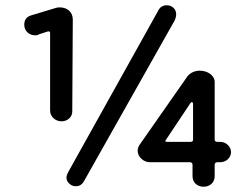

<svg xmlns="http://www.w3.org/2000/svg" viewBox="-20 -684 920 728"><path d="M240 -34C235 -25 232 -17 232 -10C232 7 250 22 265 22C266 22 268 22 269 22C282 22 292 15 299 2L642 -606C646 -615 648 -623 648 -630C648 -650 632 -664 613 -664C597 -664 586 -657 579 -642ZM213 -224C236 -224 254 -240 254 -261L256 -610C256 -637 237 -656 206 -656C198 -656 191 -654 182 -651L99 -626C81 -621 72 -609 72 -590C72 -567 90 -550 114 -550C119 -550 124 -551 128 -554L162 -565C163 -565 163 -565 164 -565C168 -565 170 -563 170 -558V-264C170 -243 189 -224 213 -224ZM752 24C776 24 794 8 794 -16V-59C794 -66 798 -69 805 -69H816C837 -69 856 -86 856 -107C856 -128 837 -146 816 -146H805C798 -146 794 -149 794 -154V-373C794 -398 767 -416 738 -416C719 -416 703 -409 691 -395L510 -136C505 -129 502 -121 502 -112C502 -88 526 -69 547 -69H699C706 -69 710 -66 710 -59V-16C710 8 728 24 752 24ZM614 -146C610 -146 607 -147 607 -149C607 -151 608 -153 610 -155L702 -293C704 -295 706 -297 707 -297C708 -297 712 -295 712 -290V-154C712 -149 709 -146 702 -146Z"/></svg>

Font: Dongle
Style: Regular
Weight: 400
Designer: Yanghee Ryu
Foundry: Yanghee Ryu
Version: Version 2.000